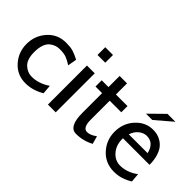

<svg xmlns="http://www.w3.org/2000/svg" viewBox="-51 -1164 1643 1643"><g transform="rotate(45 770.5 -343.0)"><path d="M35.2 -236.8Q35.2 -337.9 100.6 -411.4Q166 -484.9 268.1 -484.9Q319.8 -484.9 351.3 -475.8Q382.8 -466.8 431.2 -441.9L417 -359.9Q375 -386.7 346.4 -397Q317.9 -407.2 268.1 -407.2Q244.1 -407.2 223.1 -400.1Q202.1 -393.1 179.7 -376Q157.2 -358.9 144 -323Q130.9 -287.1 130.9 -235.8Q130.9 -147 171.9 -108.4Q212.9 -69.8 265.1 -69.8Q349.1 -69.8 430.2 -125L437 -42Q354 7.8 266.1 7.8Q166 7.8 100.6 -64.9Q35.2 -137.7 35.2 -236.8Z M531.7 0V-472.2H626V0ZM531.7 -600.1V-693.8H625.5V-600.1Z M710.4 -397V-472.2H792.5V-606.9H882.3V-472.2H1022.5V-397H882.3V-168Q882.3 -69.8 934.6 -69.8Q973.6 -69.8 1020.5 -105L1040.5 -33.2Q965.3 7.8 878.4 7.8Q790.5 7.8 790.5 -157.2V-397Z M1099.1 -238.8Q1099.1 -341.8 1164.8 -413.3Q1230.5 -484.9 1321.3 -484.9Q1346.2 -484.9 1370.4 -479.5Q1394.5 -474.1 1420.9 -458Q1447.3 -441.9 1466.3 -417Q1485.4 -392.1 1498.3 -349.1Q1511.2 -306.2 1511.2 -250H1189.5V-240.2Q1189.5 -166 1232.9 -116.5Q1276.4 -66.9 1337.4 -66.9Q1420.4 -66.9 1498.5 -124L1505.4 -43Q1426.3 7.8 1337.4 7.8Q1233.4 7.8 1166.3 -65.4Q1099.1 -138.7 1099.1 -238.8ZM1180.2 -538.1 1311.5 -667H1407.2L1256.3 -538.1ZM1201.2 -309.1H1429.2Q1405.3 -409.2 1320.3 -409.2Q1283.2 -409.2 1249.8 -382.6Q1216.3 -356 1201.2 -309.1Z"/></g></svg>

Font: CMU Bright
Style: SemiBold
Weight: 600
Version: Version 0.7.0